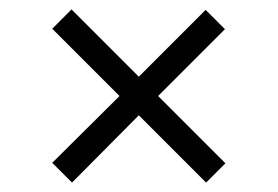

<svg xmlns="http://www.w3.org/2000/svg" viewBox="-20 -434 590 408"><path d="M418 -46 275 -189 133 -46 91 -88 234 -230 91 -373 132 -414 275 -271 417 -413 458 -372 316 -230 459 -87Z"/></svg>

Font: Ysabeau Medium
Style: Regular
Weight: 500
Designer: Christian Thalmann (Catharsis Fonts)
Version: Version 0.003